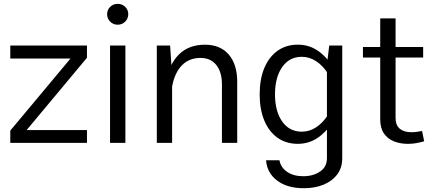

<svg xmlns="http://www.w3.org/2000/svg" viewBox="-20 -742 2264 997"><path d="M33.4 -438.2H346.2L33.4 -63.8V0H431.6V-66.7H118.4L431.6 -442.1V-505.4H33.4Z M536.2 -668.4Q536.2 -645.9 552 -629.8Q567.7 -613.7 591 -613.7Q614.4 -613.7 630.2 -629.8Q646 -645.9 646 -668.4Q646 -690.9 630.2 -706.4Q614.4 -722 591 -722Q567.7 -722 552 -706.4Q536.2 -690.9 536.2 -668.4ZM551.4 -505.4V0H631.1V-505.4Z M873.7 0V-348.3L863.4 -505.4H794.3V0ZM1211.8 -317.1Q1211.8 -407.2 1168 -458.6Q1124.1 -509.9 1043.8 -509.9Q959.7 -509.9 908.2 -458.3Q856.7 -406.6 837.9 -304.5L873.6 -291.9Q886.6 -363.8 924.4 -402.5Q962.2 -441.2 1021.3 -441.2Q1074 -441.2 1103.2 -404.4Q1132.4 -367.7 1132.4 -304.1V0H1211.8Z M1557.8 235.4Q1614.7 235.4 1659.8 217Q1704.9 198.7 1731.1 164Q1757.2 129.2 1757.2 79.2V-505.4H1689.6L1677.7 -407.8V79.2Q1677.7 125.1 1641.5 149.1Q1605.4 173.1 1554.7 173.1Q1504.1 173.1 1470.7 150.2Q1437.4 127.2 1431.1 90.1H1361.5Q1366.6 156.2 1419.2 195.8Q1471.8 235.4 1557.8 235.4ZM1328.4 -252.1Q1328.4 -174.1 1352.4 -116.2Q1376.5 -58.4 1421 -26.8Q1465.5 4.9 1526.5 4.9Q1581.3 4.9 1626.1 -23.9Q1670.9 -52.8 1705.3 -105.3L1680.1 -140.7Q1655.4 -103.3 1621.2 -80.8Q1586.9 -58.2 1547.3 -58.2Q1482.7 -58.2 1445.4 -111.1Q1408 -164.1 1408 -251.9Q1408 -340.3 1445.3 -393.7Q1482.6 -447 1547.2 -447Q1586.6 -447 1620.9 -424.6Q1655.2 -402.3 1680.1 -364.2L1705.3 -400.1Q1670.9 -452.5 1626.3 -481.3Q1581.6 -510.1 1526.8 -510.1Q1465.8 -510.1 1421.1 -478.2Q1376.5 -446.3 1352.4 -388.5Q1328.4 -330.7 1328.4 -252.1Z M2171.6 -61.8Q2161.4 -59.6 2145.9 -57.6Q2130.3 -55.5 2115.7 -55.5Q2077.4 -55.5 2055.7 -73.7Q2034.1 -91.8 2034.1 -130.6V-646.3H1954.4V-122.3Q1954.4 -77.1 1973.7 -49Q1993 -20.9 2025.7 -8Q2058.3 5 2098.2 5Q2120.1 5 2141.7 1.2Q2163.4 -2.7 2182.6 -8.3ZM1864.7 -443.2H2177.3V-498.1H1864.7Z"/></svg>

Font: Estedad VF
Style: Regular
Weight: 100
Designer: Amin Abedi
Version: Version 7.3